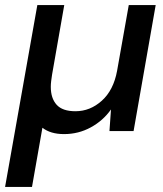

<svg xmlns="http://www.w3.org/2000/svg" viewBox="-31 -516 642 756"><path d="M-11 220 116 -496H222L174 -222Q172 -209 170.5 -197Q169 -185 169 -174Q169 -129 192 -103.5Q215 -78 266 -78Q324 -78 370 -119.5Q416 -161 430 -237L476 -496H582L495 0H400L406 -85Q375 -41 326.5 -14.5Q278 12 221 12Q168 12 136 -13L95 220Z"/></svg>

Font: Rethink Sans Medium
Style: Italic
Weight: 500
Italic angle: -10°
Designer: The Rethink Sans project authors (Hans Thiessen). DM Sans designed by Colophon Foundry.
Foundry: Rethink Communications LLC
Version: Version 1.001